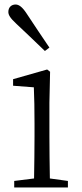

<svg xmlns="http://www.w3.org/2000/svg" viewBox="-20 -831 364 851"><path d="M199 -620C164 -671 130 -723 98 -771C79 -800 64 -811 49 -811C32 -811 17 -800 17 -778C17 -765 25 -751 52 -726C91 -690 134 -648 179 -605ZM201 -40C200 -95 199 -175 199 -227V-376L202 -513L189 -523L38 -480V-451L130 -444C132 -397 133 -348 133 -282V-227C133 -175 132 -95 131 -40L43 -29V0H281V-29Z"/></svg>

Font: Noto Serif CJK JP Light
Style: Regular
Weight: 300
Designer: Ryoko NISHIZUKA 西塚涼子 (kana & ideographs); Frank Grießhammer (Latin, Greek & Cyrillic); Wenlong ZHANG 张文龙 (bopomofo); San
Foundry: Adobe Systems Incorporated
Version: Version 1.001;PS 1.001;hotconv 16.6.54;makeotf.lib2.5.65590